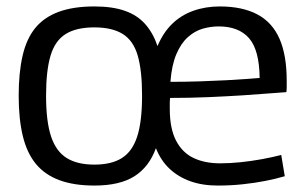

<svg xmlns="http://www.w3.org/2000/svg" viewBox="-20 -566 945 596"><path d="M38 -269Q38 -340 50 -392.5Q62 -445 89 -478.5Q116 -512 161.5 -529Q207 -546 273 -546Q329 -546 367.5 -532.5Q406 -519 430.5 -491.5Q455 -464 469 -423Q486 -464 514 -491.5Q542 -519 580 -532.5Q618 -546 662 -546Q732 -546 778.5 -521.5Q825 -497 847.5 -446Q870 -395 870 -315Q870 -305 870 -296.5Q870 -288 869 -280Q850 -279 815 -276Q780 -273 732.5 -270Q685 -267 628 -264.5Q571 -262 508 -262Q507 -254 507 -245.5Q507 -237 507 -228Q507 -167 526.5 -129.5Q546 -92 581 -75.5Q616 -59 663 -59Q694 -59 727.5 -62.5Q761 -66 793.5 -72Q826 -78 853 -85L864 -19Q837 -11 804 -4.5Q771 2 733.5 6Q696 10 656 10Q608 10 570.5 -3.5Q533 -17 506 -42.5Q479 -68 464 -106Q443 -48 397.5 -19Q352 10 273 10Q210 10 165 -6.5Q120 -23 92 -56.5Q64 -90 51 -143Q38 -196 38 -269ZM123 -269Q123 -189 138.5 -142.5Q154 -96 187 -75.5Q220 -55 273 -55Q326 -55 358.5 -75.5Q391 -96 406 -142.5Q421 -189 421 -269Q421 -347 407.5 -393.5Q394 -440 361 -460.5Q328 -481 273 -481Q217 -481 184 -460.5Q151 -440 137 -393.5Q123 -347 123 -269ZM509 -312Q557 -312 601.5 -313.5Q646 -315 683.5 -317Q721 -319 747.5 -321Q774 -323 786 -324Q785 -411 753 -447.5Q721 -484 659 -484Q634 -484 609.5 -477Q585 -470 563.5 -451Q542 -432 527.5 -398Q513 -364 509 -312Z"/></svg>

Font: Georama ExtraCondensed Thin
Style: Regular
Weight: 400
Version: Version 1.001